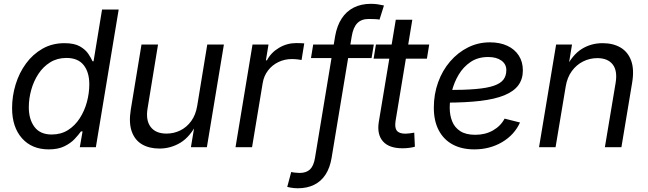

<svg xmlns="http://www.w3.org/2000/svg" viewBox="-20 -778 3426 1015"><path d="M237.8 11.7Q148.4 11.7 96.2 -47.1Q43.9 -106 43.9 -206.5Q43.9 -270.5 62.7 -331.8Q81.5 -393.1 117.4 -442.1Q153.3 -491.2 204.6 -520.5Q255.9 -549.8 320.8 -549.8Q373 -549.8 402.6 -532.7Q432.1 -515.6 447 -493.2Q461.9 -470.7 469.2 -454.1H474.6L519.5 -727.5H607.4L486.8 0H401.9L416.5 -83.5H408.2Q395 -64.9 374 -42.7Q353 -20.5 319.8 -4.4Q286.6 11.7 237.8 11.7ZM253.4 -66.9Q302.2 -66.9 339.4 -90.3Q376.5 -113.8 401.6 -152.8Q426.8 -191.9 439.5 -239Q452.1 -286.1 452.1 -332.5Q452.1 -396.5 422.1 -434.1Q392.1 -471.7 331.1 -471.7Q282.7 -471.7 245.6 -448.7Q208.5 -425.8 183.3 -387.7Q158.2 -349.6 145.3 -303.5Q132.3 -257.3 132.3 -210.9Q132.3 -147 162.4 -106.9Q192.4 -66.9 253.4 -66.9Z M822.8 7.3Q768.6 7.3 730.5 -15.1Q692.4 -37.6 676.3 -83.5Q660.2 -129.4 671.4 -198.7L728 -542.5H815.4L760.3 -206.1Q749.5 -143.1 776.1 -107.4Q802.7 -71.8 860.4 -71.8Q898.9 -71.8 932.9 -88.4Q966.8 -105 990.7 -137.7Q1014.6 -170.4 1022.5 -218.3L1075.7 -542.5H1163.6L1073.7 0H989.3L1011.2 -131.3H1023.9Q986.3 -55.7 934.8 -24.2Q883.3 7.3 822.8 7.3Z M1225.1 0 1314.9 -542.5H1399.4L1385.7 -459H1391.1Q1412.6 -500 1454.8 -525.1Q1497.1 -550.3 1545.9 -550.3Q1555.7 -550.3 1568.4 -549.8Q1581.1 -549.3 1588.4 -548.8L1574.2 -460.9Q1568.4 -461.9 1553.7 -463.9Q1539.1 -465.8 1522.5 -465.8Q1484.9 -465.8 1451.9 -450Q1418.9 -434.1 1397 -405.5Q1375 -377 1368.7 -338.9L1312.5 0Z M1956.1 -542.5 1944.3 -471.2H1624L1635.7 -542.5ZM1553.7 217.3Q1543.5 217.3 1534.2 216.3Q1524.9 215.3 1516.4 213.9Q1507.8 212.4 1498.5 210L1519.5 131.3Q1526.9 133.3 1541.7 134.8Q1556.6 136.2 1564 136.2Q1599.1 136.2 1618.7 117.7Q1638.2 99.1 1645 57.6L1751.5 -585.9Q1761.2 -641.6 1786.1 -679.9Q1811 -718.3 1850.1 -738Q1889.2 -757.8 1940.9 -757.8Q1959 -757.8 1975.8 -755.4Q1992.7 -752.9 2009.8 -749L1986.3 -674.3Q1978 -676.3 1960.7 -677Q1943.4 -677.7 1929.2 -677.7Q1890.6 -677.7 1868.9 -655.5Q1847.2 -633.3 1839.4 -585.9L1732.9 57.1Q1724.1 109.4 1700.9 145Q1677.7 180.7 1640.6 199Q1603.5 217.3 1553.7 217.3Z M2249 -542.5 2236.8 -467.8H1955.1L1967.3 -542.5ZM2072.3 -673.8H2159.7L2071.3 -139.6Q2065.4 -103 2077.9 -87.2Q2090.3 -71.3 2123.5 -71.3Q2132.3 -71.3 2145.5 -73Q2158.7 -74.7 2169.9 -76.7L2173.3 -2.4Q2160.2 1.5 2142.8 3.7Q2125.5 5.9 2107.9 5.9Q2036.6 5.9 2004.4 -30.8Q1972.2 -67.4 1982.4 -132.8Z M2487.3 11.7Q2420.9 11.7 2373 -14.2Q2325.2 -40 2299.3 -89.4Q2273.4 -138.7 2273.4 -208.5Q2273.4 -280.3 2296.1 -343Q2318.8 -405.8 2359.6 -453.1Q2400.4 -500.5 2454.1 -527.3Q2507.8 -554.2 2569.8 -554.2Q2622.6 -554.2 2661.6 -536.1Q2700.7 -518.1 2722.4 -484.6Q2744.1 -451.2 2744.1 -405.8Q2744.1 -359.9 2720.2 -327.4Q2696.3 -294.9 2646.5 -274.4Q2596.7 -253.9 2519 -244.6Q2441.4 -235.4 2334.5 -235.4L2346.2 -302.2Q2435.5 -302.2 2495.4 -307.4Q2555.2 -312.5 2590.6 -324.7Q2626 -336.9 2641.4 -357.2Q2656.7 -377.4 2656.7 -407.7Q2656.7 -439 2630.6 -457.8Q2604.5 -476.6 2561 -476.6Q2506.3 -476.6 2467.8 -450.4Q2429.2 -424.3 2404.8 -383.3Q2380.4 -342.3 2368.9 -295.9Q2357.4 -249.5 2357.4 -208.5Q2357.4 -168.9 2370.4 -136.5Q2383.3 -104 2413.1 -84.7Q2442.9 -65.4 2492.7 -65.4Q2545.4 -65.4 2586.2 -88.6Q2627 -111.8 2647.5 -150.9L2729 -130.4Q2699.2 -64.9 2634.3 -26.6Q2569.3 11.7 2487.3 11.7Z M2970.7 -321.3 2917 0H2829.6L2919.9 -542.5H3003.9L2982.4 -411.1L2968.8 -414.1Q3005.4 -487.8 3054.9 -518.8Q3104.5 -549.8 3165.5 -549.8Q3221.7 -549.8 3261 -526.4Q3300.3 -502.9 3316.9 -456.5Q3333.5 -410.2 3321.8 -340.8L3265.1 0H3177.7L3234.4 -339.4Q3245.1 -403.8 3219 -437.3Q3192.9 -470.7 3137.7 -470.7Q3097.7 -470.7 3062.5 -453.1Q3027.3 -435.5 3002.9 -402.1Q2978.5 -368.7 2970.7 -321.3Z"/></svg>

Font: Inter 16pt
Style: Italic
Weight: 400
Italic angle: -9.3988°
Version: Version 4.001;git-66647c0bb